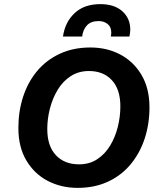

<svg xmlns="http://www.w3.org/2000/svg" viewBox="-20 -900 776 930"><path d="M356 10Q276 10 211 -24Q146 -58 107.5 -123Q69 -188 69 -280Q69 -361 92 -431.5Q115 -502 159.5 -555.5Q204 -609 269.5 -639.5Q335 -670 418 -670Q498 -670 562.5 -636Q627 -602 665.5 -537Q704 -472 704 -380Q704 -300 681 -229.5Q658 -159 613.5 -105Q569 -51 504 -20.5Q439 10 356 10ZM363 -104Q413 -104 450.5 -128.5Q488 -153 513 -194Q538 -235 550.5 -285Q563 -335 563 -385Q563 -467 522 -511.5Q481 -556 411 -556Q361 -556 323 -531.5Q285 -507 260 -466Q235 -425 222 -375Q209 -325 209 -275Q209 -193 250.5 -148.5Q292 -104 363 -104ZM285 -723Q295 -793 341.5 -836.5Q388 -880 466 -880Q534 -880 572.5 -845.5Q611 -811 611 -757Q611 -742 607 -723H517Q519 -735 519 -742Q519 -770 501 -784Q483 -798 458 -798Q421 -798 401.5 -777.5Q382 -757 378 -723Z"/></svg>

Font: Work Sans SemiBold
Style: Italic
Weight: 600
Italic angle: -13°
Designer: Wei Huang
Foundry: Wei Huang
Version: Version 2.012; ttfautohint (v1.8.3)